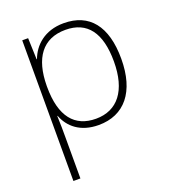

<svg xmlns="http://www.w3.org/2000/svg" viewBox="-140 -643 870 980"><g transform="rotate(-20 295.0 -153.0)"><path d="M318 -540C213 -540 152 -480 128 -414H126L122 -530H90V234H128V16C128 -23 128 -66 126 -106H128C152 -42 210 10 310 10C450 10 533 -90 533 -269C533 -447 457 -540 318 -540ZM315 -505C433 -505 493 -425 493 -269C493 -111 425 -25 308 -25C193 -25 128 -101 128 -263V-269C129 -419 191 -505 315 -505Z"/></g></svg>

Font: Noto Sans Sinhala ExtraLight
Style: Regular
Weight: 200
Designer: Jelle Bosma - Monotype Design Team
Foundry: Monotype Imaging Inc.
Version: Version 2.006